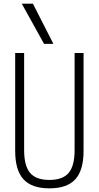

<svg xmlns="http://www.w3.org/2000/svg" viewBox="-20 -1020 540 1050"><path d="M250 10Q154 10 108.5 -39.5Q63 -89 63 -195V-730H112V-199Q112 -113 144.5 -74.5Q177 -36 250 -36Q323 -36 355.5 -74.5Q388 -113 388 -199V-730H437V-195Q437 -89 392 -39.5Q347 10 250 10ZM221 -780 99 -1000H160L272 -780Z"/></svg>

Font: M PLUS 1 Code Light
Style: Regular
Weight: 300
Designer: Coji Morishita
Foundry: UNDERFOREST DESIGN
Version: Version 1.002